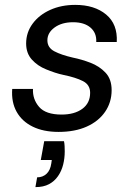

<svg xmlns="http://www.w3.org/2000/svg" viewBox="-20 -528 544 786"><path d="M220 12Q158 12 114 -9.5Q70 -31 48 -70.5Q26 -110 30 -164H115Q113 -122 140 -90.5Q167 -59 232 -59Q285 -59 317 -82.5Q349 -106 349 -148Q349 -181 319.5 -196Q290 -211 241 -221Q222 -225 204 -231Q186 -237 169 -244Q134 -258 110.5 -284Q87 -310 87 -350Q87 -395 113.5 -431Q140 -467 185.5 -487.5Q231 -508 288 -508Q367 -508 414.5 -468.5Q462 -429 458 -356H374Q376 -393 350.5 -415Q325 -437 279 -437Q233 -437 203.5 -415.5Q174 -394 174 -363Q174 -333 202.5 -318Q231 -303 279 -292Q314 -285 350.5 -271Q387 -257 412 -230.5Q437 -204 437 -159Q437 -109 410 -70Q383 -31 334.5 -9.5Q286 12 220 12ZM125 238 132 198Q155 198 170.5 183.5Q186 169 190 141L192 127H147L161 50H242Q244 60 244.5 70.5Q245 81 245 92Q245 120 238.5 146Q232 172 217.5 193Q203 214 180.5 226Q158 238 125 238Z"/></svg>

Font: Rethink Sans
Style: Italic
Weight: 400
Italic angle: -10°
Designer: The Rethink Sans project authors (Hans Thiessen). DM Sans designed by Colophon Foundry.
Foundry: Rethink Communications LLC
Version: Version 1.001